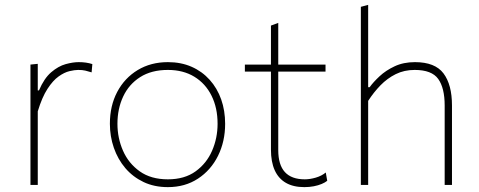

<svg xmlns="http://www.w3.org/2000/svg" viewBox="-20 -759 1965 788"><path d="M105 0Q105 -56.5 105 -108.5Q105 -160.5 105 -221V-271Q105 -324.5 105 -381.5Q105 -438.5 105 -494L135 -497V-388H140Q161 -437.5 190.2 -462.5Q219.5 -487.5 249.5 -495.8Q279.5 -504 303 -504Q319 -504 332.8 -502Q346.5 -500 359 -496L356 -462Q342 -466.5 330.2 -469.2Q318.5 -472 301 -472Q286.5 -472 265.2 -467Q244 -462 220.5 -445.2Q197 -428.5 174.8 -394.2Q152.5 -360 135 -302V-221Q135 -160.5 135 -108.5Q135 -56.5 135 0Z M669 9Q613 9 569 -12Q525 -33 494.2 -69.2Q463.5 -105.5 447.2 -152.5Q431 -199.5 431 -251Q431 -325 461.2 -382Q491.5 -439 545.2 -471.5Q599 -504 669 -504Q723 -504 766.2 -485Q809.5 -466 840.5 -431.5Q871.5 -397 887.8 -351Q904 -305 904 -251Q904 -178.5 874.8 -119.5Q845.5 -60.5 792.5 -25.8Q739.5 9 669 9ZM669 -23Q737.5 -23 782.8 -55.8Q828 -88.5 850.5 -140.5Q873 -192.5 873 -251Q873 -316.5 848.2 -366.2Q823.5 -416 777.8 -444Q732 -472 669 -472Q601.5 -472 555.2 -442.5Q509 -413 485.5 -362.8Q462 -312.5 462 -251Q462 -192.5 484.8 -140.5Q507.5 -88.5 553.5 -55.8Q599.5 -23 669 -23Z M1229 9Q1184 9 1153.5 -8.5Q1123 -26 1107.5 -60.2Q1092 -94.5 1092 -145Q1092 -197 1092 -246.5Q1092 -296 1092 -340Q1092 -384 1092 -419.8Q1092 -455.5 1092 -480Q1092 -526.5 1092 -567.8Q1092 -609 1092 -654L1122 -665Q1122 -629.5 1122 -600.8Q1122 -572 1122 -543.5Q1122 -515 1122 -480V-143Q1122 -82.5 1149.2 -52.8Q1176.5 -23 1231 -23Q1252 -23 1276 -30Q1300 -37 1317 -51L1323 -17Q1314.5 -10 1300.2 -4Q1286 2 1267.8 5.5Q1249.5 9 1229 9ZM985 -465V-494H1316V-465Q1263.5 -465 1209.8 -465Q1156 -465 1105 -465H1097Z M1461 0Q1461 -56.5 1461 -108.5Q1461 -160.5 1461 -221V-494Q1461 -558 1461 -617.2Q1461 -676.5 1461 -731L1491 -739Q1491 -678.5 1491 -618.2Q1491 -558 1491 -494V-401H1497Q1512 -422 1537.8 -446Q1563.5 -470 1599.8 -487Q1636 -504 1683 -504Q1765.5 -504 1800.2 -457.8Q1835 -411.5 1835 -326Q1835 -294 1835 -271.8Q1835 -249.5 1835 -221Q1835 -163.5 1835 -110Q1835 -56.5 1835 0H1805Q1805 -56.5 1805 -110Q1805 -163.5 1805 -221V-326Q1805 -398 1778.5 -435Q1752 -472 1682 -472Q1639 -472 1604.2 -454.8Q1569.5 -437.5 1541.5 -408.8Q1513.5 -380 1491 -345V-221Q1491 -160.5 1491 -108.5Q1491 -56.5 1491 0Z"/></svg>

Font: Commissioner Thin Thin
Style: Regular
Weight: 250
Version: Version 1.000